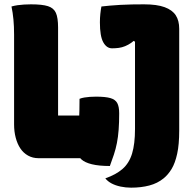

<svg xmlns="http://www.w3.org/2000/svg" viewBox="-20 -730 890 886"><path d="M158 0Q131 0 109.5 -12Q88 -24 74 -45Q60 -66 52.5 -94.5Q45 -123 45 -156Q45 -191 45 -225.5Q45 -260 45 -294.5Q45 -329 45 -363Q45 -397 45 -432Q45 -467 45 -501Q45 -535 45 -570Q45 -608 42 -640Q39 -672 33 -700Q47 -704 61 -706Q75 -708 91 -709Q107 -710 123 -710Q175 -710 201.5 -701.5Q228 -693 238 -670.5Q248 -648 248 -603Q248 -570 248 -536.5Q248 -503 248 -469.5Q248 -436 248 -402Q248 -368 248 -334Q248 -300 248 -265.5Q248 -231 248 -197H419Q444 -197 460 -178.5Q476 -160 484.5 -130.5Q493 -101 494.5 -66.5Q496 -32 491 0ZM347 -274Q357 -278 369 -280Q381 -282 394.5 -283Q408 -284 423 -284Q466 -284 489 -277.5Q512 -271 521 -254.5Q530 -238 530 -207Q530 -165 527.5 -131.5Q525 -98 519.5 -70Q514 -42 505.5 -16.5Q497 9 487 36Q437 36 404 28Q371 20 354.5 4.5Q338 -11 338 -33Q338 -64 340.5 -98.5Q343 -133 345 -176.5Q347 -220 347 -274ZM466 93Q515 76 545.5 49.5Q576 23 589.5 -21.5Q603 -66 603 -135Q603 -173 603 -217Q603 -261 603 -307.5Q603 -354 603 -400.5Q603 -447 603 -489.5Q603 -532 603 -568L624 -524L582 -551L609 -553Q598 -541 585 -532Q572 -523 557.5 -517Q543 -511 528 -509Q513 -507 497 -507Q472 -507 456.5 -535Q441 -563 441 -627Q441 -647 443 -666Q445 -685 448 -700Q464 -702 486.5 -704Q509 -706 535 -707.5Q561 -709 589 -709.5Q617 -710 645 -710Q704 -710 739.5 -697Q775 -684 791 -659.5Q807 -635 807 -597Q807 -567 807 -525Q807 -483 807 -433.5Q807 -384 807 -331Q807 -278 807 -226Q807 -174 807 -128Q807 -63 797.5 -20Q788 23 772 49.5Q756 76 735 93Q707 116 669 126Q631 136 585 136Q560 136 536.5 131Q513 126 495 116.5Q477 107 466 93Z"/></svg>

Font: Recursive Casual Black
Style: Regular
Weight: 900
Version: Version 1.047